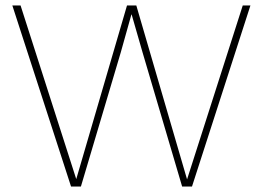

<svg xmlns="http://www.w3.org/2000/svg" viewBox="-20 -680 959 700"><path d="M239 0 25 -660H55L258 -27L443 -660H477L662 -26L865 -660H893L680 0H644L500 -488L460 -627H459L420 -488L275 0Z"/></svg>

Font: Elaine Sans ExtraLight
Style: Regular
Weight: 275
Designer: Wei Huang
Foundry: Wei Huang
Version: Version 2.001;December 24, 2019;FontCreator 12.0.0.2547 64-b